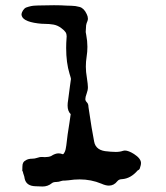

<svg xmlns="http://www.w3.org/2000/svg" viewBox="-20 -675 626 724"><path d="M140.1 28.3Q134.3 28.3 127.9 27.8Q121.6 27.3 113.8 27.3Q79.6 26.4 73.2 -0.5Q71.8 -10.3 69.6 -15.4Q67.4 -20.5 65.9 -29.3H64Q64 -42.5 64.5 -47.4Q64.5 -64.5 76.2 -69.8Q85 -76.7 103.5 -76.7Q110.8 -76.7 119.4 -79.6Q127.9 -82.5 131.1 -82.8Q134.3 -83 141.1 -83Q144.5 -82.5 148.9 -82.5Q163.1 -82.5 172.4 -86.4Q188 -96.7 200.7 -96.7Q208 -96.7 215.8 -93.8L216.8 -93.3Q219.7 -93.3 223.9 -101.6Q228 -109.9 230 -126.5Q234.4 -168 241.7 -210.9L246.6 -244.6Q234.9 -255.9 234.9 -276.9Q234.9 -286.6 236.8 -296.9Q240.7 -323.2 243.7 -349.6Q246.6 -373 247.6 -377.4Q247.6 -379.9 242.2 -397Q229.5 -438.5 229.5 -494.1Q229.5 -512.7 231 -531.7L231.4 -538.1Q231.4 -546.9 227.3 -553.5Q223.1 -560.1 211.4 -568.8Q197.3 -579.6 181.6 -582.3Q166 -585 149.4 -585Q136.2 -585 122.6 -586.9Q61 -594.7 61 -621.6Q62 -628.4 66.7 -635.7Q71.3 -643.1 78.1 -646.5Q98.6 -653.8 113.3 -653.8L123 -654.3Q156.7 -655.3 183.6 -655.3Q210.4 -655.3 231.4 -653.8L249 -653.3Q264.2 -653.3 280.5 -648.7Q296.9 -644 307.1 -621.6Q311.5 -612.8 311.5 -604.5Q311.5 -599.6 309.6 -595.2Q306.2 -587.9 304.7 -579.6L303.2 -554.2Q303.7 -548.3 305.2 -543Q309.6 -520.5 309.6 -498.5Q309.6 -479.5 306.6 -460.9Q303.7 -442.4 303.7 -423.8Q303.7 -403.8 307.6 -381.8Q311.5 -356 311.5 -346.2Q311.5 -334.5 306.6 -321.8Q301.8 -309.1 301.8 -301.3Q301.8 -294.9 307.6 -289.1Q313.5 -283.2 313.5 -272.5L314 -268.6Q326.2 -185.1 335 -141.1Q341.3 -106 387.2 -104L396.5 -103Q406.7 -102.1 416.5 -102.1Q432.6 -102.1 444.3 -106.4Q447.3 -107.4 450.7 -107.4Q464.4 -107.4 485.4 -94.2Q511.7 -77.1 511.7 -60.1Q511.7 -53.2 508.8 -45.4Q507.8 -38.1 503.4 -34.7L499 -32.2Q473.1 -2 440.9 0.5Q428.7 0.5 422.4 8.3Q409.7 24.9 390.6 24.9Q378.4 24.9 362.3 17.6Q323.7 1.5 280.3 1.5Q259.8 1.5 237.8 4.9Q231.4 5.9 225.6 5.9H222.2Q216.3 5.9 211.9 7.3Q201.2 11.2 192.4 11.2Q181.2 11.2 175.8 15.6Q160.6 28.3 140.1 28.3Z"/></svg>

Font: X Typewriter
Style: Regular
Weight: 400
Monospace: yes
Designer: GGBot
Version: 0.50